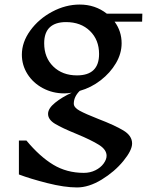

<svg xmlns="http://www.w3.org/2000/svg" viewBox="-20 -560 680 843"><path d="M483 -465Q514 -423 514 -370Q514 -325 489 -282.5Q464 -240 422 -207.5Q380 -175 330 -161Q304 -135 304 -105Q304 -88 329.5 -74Q355 -60 411 -38Q484 -10 522 13Q560 36 560 70Q560 100 521.5 147Q483 194 426.5 228.5Q370 263 318 263Q263 263 188 244Q113 225 63 206V57H96Q154 127 213.5 163Q273 199 348 199Q376 199 399 187.5Q422 176 435 158Q448 140 448 124Q448 97 414.5 76Q381 55 316 28Q252 2 221.5 -16.5Q191 -35 191 -60Q191 -84 222 -109Q253 -134 295 -153Q279 -150 262 -150Q211 -150 168 -173Q125 -196 100.5 -235Q76 -274 76 -320Q76 -375 113 -426Q150 -477 209 -508.5Q268 -540 330 -540Q398 -540 449 -500H605L604 -465ZM415 -323Q415 -385 375 -424Q335 -463 270 -463Q223 -463 198.5 -440Q174 -417 174 -370Q174 -307 214 -268Q254 -229 318 -229Q415 -229 415 -323Z"/></svg>

Font: Inknut Antiqua Light
Style: Regular
Weight: 300
Designer: Claus Eggers Sørensen
Foundry: Claus Eggers Sørensen
Version: Version 1.003; ttfautohint (v1.8.2) -l 8 -r 50 -G 200 -x 14 